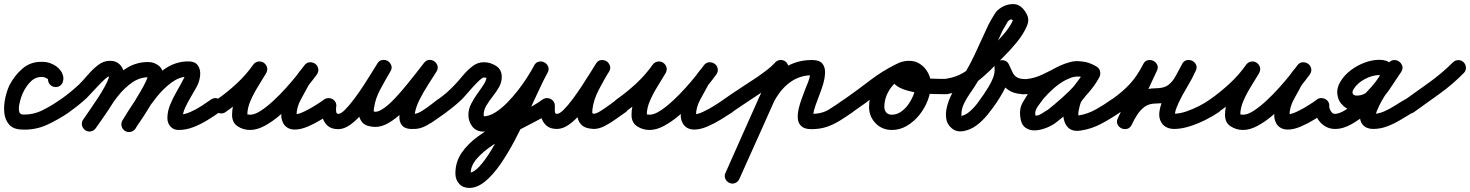

<svg xmlns="http://www.w3.org/2000/svg" viewBox="-41 -597 7227 944"><path d="M271 -207H270Q270 -191 259.5 -180Q249 -169 233 -169Q217 -169 206 -180Q195 -191 195 -207Q195 -209 185.5 -213.5Q176 -218 167 -219Q133 -219 110.5 -196.5Q88 -174 74 -145Q70 -139 64 -121.5Q58 -104 54 -84Q50 -64 53 -49.5Q56 -35 71 -34Q122 -32 169 -55.5Q216 -79 256 -108Q256 -108 256 -108Q256 -108 256 -108Q269 -117 284.5 -114Q300 -111 309 -99Q318 -86 315 -70.5Q312 -55 300 -46Q248 -10 190.5 16.5Q133 43 67 40Q24 39 3.5 15Q-17 -9 -20 -44Q-23 -79 -15 -115.5Q-7 -152 6 -179Q31 -227 71 -261Q111 -295 169 -293Q192 -293 215.5 -282.5Q239 -272 255 -252.5Q271 -233 271 -207Q271 -207 271 -207Q271 -207 271 -207Z M247 -56Q238 -68 241 -83.5Q244 -99 257 -108Q305 -142 347 -181Q367 -201 390.5 -228.5Q414 -256 441 -277Q468 -298 500 -298Q532 -298 551 -276.5Q570 -255 570 -224Q570 -200 554 -164.5Q538 -129 514.5 -91.5Q491 -54 467.5 -20.5Q444 13 430 33Q430 33 430 33Q430 33 430 33Q421 46 405.5 49Q390 52 378 43Q365 34 362 18.5Q359 3 368 -9Q376 -21 391 -42.5Q406 -64 424 -90.5Q442 -117 458 -143.5Q474 -170 484.5 -191.5Q495 -213 495 -224Q495 -225 494 -226.5Q493 -228 498 -224Q499 -223 500 -223Q492 -223 475.5 -208.5Q459 -194 440.5 -174Q422 -154 406 -137Q390 -120 384 -114Q345 -78 299 -46Q287 -37 271.5 -40Q256 -43 247 -56ZM430 33Q421 46 405.5 49Q390 52 378 43Q365 34 362 18.5Q359 3 368 -9Q397 -50 429 -98.5Q461 -147 499.5 -191.5Q538 -236 584.5 -264Q631 -292 687 -292Q717 -292 739 -274.5Q761 -257 761 -225Q761 -202 745.5 -167Q730 -132 707 -93Q684 -54 661.5 -20Q639 14 625 34Q625 34 625 34Q625 34 625 34Q617 47 602 50.5Q587 54 574 45Q561 37 557.5 22Q554 7 563 -6Q570 -17 584.5 -40Q599 -63 616.5 -91.5Q634 -120 650 -147.5Q666 -175 676 -196Q686 -217 686 -225Q686 -224 687 -223Q687 -222 688 -220Q692 -214 690 -215.5Q688 -217 687 -217Q645 -217 607.5 -190.5Q570 -164 538 -123.5Q506 -83 479 -40.5Q452 2 430 33Q430 33 430 33Q430 33 430 33ZM626 34Q618 47 603 51Q588 55 574 47Q561 39 557 24Q553 9 561 -5Q585 -45 617.5 -94Q650 -143 690 -188.5Q730 -234 777 -263.5Q824 -293 877 -295Q916 -297 931 -276.5Q946 -256 943 -226Q940 -196 926 -170Q914 -148 898 -121.5Q882 -95 869.5 -68Q857 -41 857 -16Q857 -19 854 -23Q847 -32 838 -32Q837 -32 837 -33Q864 -33 893 -45.5Q922 -58 949 -75.5Q976 -93 997 -108Q997 -108 997 -108Q997 -108 997 -108Q1010 -117 1025 -114Q1040 -111 1049 -98Q1058 -85 1055 -70Q1052 -55 1039 -46Q1011 -26 977.5 -5.5Q944 15 908.5 28.5Q873 42 837 42Q812 42 797 25Q782 8 782 -16Q782 -49 795.5 -82Q809 -115 827 -146Q845 -177 860 -206Q866 -217 869 -226Q870 -228 869.5 -231.5Q869 -235 871 -233Q873 -230 877 -225Q881 -220 879 -220Q840 -219 802 -191Q764 -163 730.5 -121.5Q697 -80 670 -38Q643 4 626 34Q626 34 626 34Q626 34 626 34Z M1016 -56Q1007 -69 1010 -84Q1013 -99 1026 -108Q1076 -143 1122.5 -186Q1169 -229 1204 -279Q1215 -293 1229.5 -294.5Q1244 -296 1255 -289Q1267 -281 1271.5 -267.5Q1276 -254 1268 -238Q1251 -209 1229 -174Q1207 -139 1191 -102.5Q1175 -66 1175 -32Q1175 -32 1174 -34Q1173 -35 1179.5 -34Q1186 -33 1189 -33Q1211 -33 1240.5 -52Q1270 -71 1302.5 -101Q1335 -131 1365.5 -165Q1396 -199 1419.5 -228.5Q1443 -258 1455 -275Q1466 -290 1481 -290Q1496 -290 1507 -281Q1519 -273 1523 -258.5Q1527 -244 1515 -230Q1505 -217 1494.5 -204.5Q1484 -192 1477 -178Q1477 -178 1477 -179Q1477 -179 1477 -179Q1459 -146 1438 -107.5Q1417 -69 1417 -30Q1417 -27 1417 -27Q1417 -27 1417 -28Q1417 -28 1417 -28Q1420 -22 1416.5 -24Q1413 -26 1409.5 -30.5Q1406 -35 1409 -35Q1426 -35 1454.5 -48.5Q1483 -62 1510.5 -79.5Q1538 -97 1553 -108Q1566 -117 1581.5 -114Q1597 -111 1606 -99Q1615 -86 1612 -70.5Q1609 -55 1597 -46Q1574 -31 1541 -10.5Q1508 10 1473 25Q1438 40 1409 40Q1388 40 1373.5 31.5Q1359 23 1351 8Q1351 8 1351 8Q1351 7 1351 7Q1342 -9 1342 -30Q1342 -80 1365 -126Q1388 -172 1411 -215Q1411 -215 1411 -215Q1411 -216 1411 -216Q1421 -232 1433 -247Q1445 -262 1457 -276Q1468 -291 1483 -291Q1498 -291 1509 -283Q1520 -275 1523.5 -260.5Q1527 -246 1517 -231Q1499 -206 1470.5 -171Q1442 -136 1407 -99Q1372 -62 1334.5 -30Q1297 2 1259.5 22Q1222 42 1189 42Q1155 42 1127.5 24Q1100 6 1100 -32Q1100 -74 1117 -116.5Q1134 -159 1158 -199Q1182 -239 1202 -276Q1211 -291 1226 -292Q1241 -293 1253 -285Q1265 -278 1270.5 -264Q1276 -250 1266 -235Q1226 -180 1175 -132.5Q1124 -85 1068 -46Q1055 -37 1040 -40Q1025 -43 1016 -56Z M1574 -114Q1590 -114 1601 -103Q1612 -92 1611 -77Q1611 -67 1611.5 -52Q1612 -37 1622 -37Q1635 -37 1655.5 -57.5Q1676 -78 1700 -110Q1724 -142 1746.5 -176.5Q1769 -211 1787 -240.5Q1805 -270 1814 -284Q1824 -300 1839 -302Q1854 -304 1866 -297Q1878 -289 1883 -275Q1888 -261 1878 -245Q1855 -206 1829.5 -159Q1804 -112 1798 -66Q1796 -54 1796.5 -51Q1797 -48 1806 -47Q1806 -47 1805 -47Q1804 -47 1804 -47Q1823 -48 1848.5 -66.5Q1874 -85 1902 -115Q1930 -145 1957 -178Q1984 -211 2007 -240.5Q2030 -270 2044 -288Q2055 -302 2069.5 -302.5Q2084 -303 2095 -295Q2106 -287 2110 -273.5Q2114 -260 2105 -245Q2087 -216 2064 -180.5Q2041 -145 2022 -107.5Q2003 -70 1998 -36Q1996 -26 1991.5 -31.5Q1987 -37 1995 -37Q2012 -38 2033.5 -51.5Q2055 -65 2076 -81Q2097 -97 2111 -108Q2111 -108 2111 -108Q2111 -108 2111 -108Q2124 -117 2139.5 -114Q2155 -111 2164 -99Q2173 -86 2170 -70.5Q2167 -55 2155 -46Q2133 -31 2107 -12Q2081 7 2053.5 21.5Q2026 36 1999 37Q1954 40 1937 21Q1920 2 1923 -30.5Q1926 -63 1941.5 -101.5Q1957 -140 1977.5 -177.5Q1998 -215 2016 -243.5Q2034 -272 2041 -284Q2051 -299 2066 -299.5Q2081 -300 2092 -291Q2104 -283 2108.5 -269Q2113 -255 2102 -241Q2083 -216 2056.5 -182Q2030 -148 1999.5 -111.5Q1969 -75 1936 -43.5Q1903 -12 1869.5 7.5Q1836 27 1805 27Q1805 27 1804 27Q1803 27 1803 27Q1761 26 1742.5 7Q1724 -12 1722.5 -42Q1721 -72 1731 -107Q1741 -142 1757 -176.5Q1773 -211 1789 -239.5Q1805 -268 1814 -284Q1823 -300 1838 -301.5Q1853 -303 1865 -296Q1877 -288 1882.5 -274Q1888 -260 1878 -245Q1863 -221 1842 -185.5Q1821 -150 1795 -111.5Q1769 -73 1740 -39Q1711 -5 1681 16.5Q1651 38 1622 38Q1588 38 1569.5 21Q1551 4 1543.5 -22.5Q1536 -49 1537 -77Q1537 -93 1548 -104Q1559 -115 1574 -114Z M2154 -46Q2142 -37 2126.5 -40Q2111 -43 2102 -56Q2093 -68 2096 -83.5Q2099 -99 2112 -108Q2154 -137 2192 -177Q2211 -197 2233.5 -224Q2256 -251 2281.5 -271Q2307 -291 2338 -291Q2370 -291 2398 -273Q2426 -255 2426 -219Q2426 -192 2412.5 -168.5Q2399 -145 2381.5 -123Q2364 -101 2350.5 -78.5Q2337 -56 2337 -32Q2337 -30 2338 -26.5Q2339 -23 2338 -24Q2336 -25 2336 -25Q2363 -25 2393 -43.5Q2423 -62 2452 -91.5Q2481 -121 2507 -154.5Q2533 -188 2553 -220Q2573 -252 2585 -274Q2593 -291 2608 -293.5Q2623 -296 2635 -289Q2648 -282 2654 -268.5Q2660 -255 2651 -239Q2632 -205 2607 -150.5Q2582 -96 2552 -32Q2522 32 2488.5 95.5Q2455 159 2418.5 211.5Q2382 264 2343.5 295.5Q2305 327 2266 327Q2235 327 2216.5 306.5Q2198 286 2198 256Q2198 199 2229 154Q2260 109 2310 73Q2360 37 2418 6.5Q2476 -24 2531.5 -51.5Q2587 -79 2627 -108Q2640 -117 2655.5 -114Q2671 -111 2680 -99Q2689 -86 2686 -70.5Q2683 -55 2671 -46Q2639 -24 2590 1Q2541 26 2486 55Q2431 84 2382.5 116Q2334 148 2303.5 183Q2273 218 2273 256Q2273 258 2269.5 255Q2266 252 2266 252Q2288 252 2316.5 221Q2345 190 2375.5 139.5Q2406 89 2437 28.5Q2468 -32 2496.5 -91.5Q2525 -151 2547.5 -200Q2570 -249 2585 -275Q2594 -291 2608.5 -294Q2623 -297 2636 -290Q2648 -284 2654 -270Q2660 -256 2651 -240Q2635 -209 2610.5 -170.5Q2586 -132 2554.5 -93Q2523 -54 2487 -22Q2451 10 2412.5 30Q2374 50 2336 50Q2301 50 2281.5 25.5Q2262 1 2262 -32Q2262 -60 2275.5 -86.5Q2289 -113 2306.5 -137Q2324 -161 2337.5 -182Q2351 -203 2351 -219Q2351 -221 2352.5 -217Q2354 -213 2353 -213Q2347 -216 2338 -216Q2331 -216 2315.5 -201.5Q2300 -187 2281.5 -166.5Q2263 -146 2248 -128.5Q2233 -111 2227 -106Q2192 -73 2154 -46Q2154 -46 2154 -46Q2154 -46 2154 -46Z M2612 -77Q2612 -93 2622.5 -103.5Q2633 -114 2649 -114Q2665 -114 2676 -103.5Q2687 -93 2687 -77Q2687 -66 2687 -51.5Q2687 -37 2697 -37Q2710 -37 2730.5 -57.5Q2751 -78 2774.5 -109.5Q2798 -141 2820.5 -175.5Q2843 -210 2861.5 -239.5Q2880 -269 2889 -284Q2899 -300 2914 -301.5Q2929 -303 2941 -296Q2952 -289 2957.5 -275Q2963 -261 2953 -245Q2929 -205 2903.5 -156.5Q2878 -108 2872 -61Q2871 -50 2871 -44Q2871 -38 2881 -37Q2881 -37 2880 -37Q2879 -38 2879 -38Q2891 -38 2913 -52Q2935 -66 2957.5 -82.5Q2980 -99 2992 -108Q2992 -108 2992 -108Q2992 -108 2992 -108Q3005 -117 3020.5 -114Q3036 -111 3045 -99Q3054 -86 3051 -70.5Q3048 -55 3036 -46Q3015 -32 2988.5 -12.5Q2962 7 2933 22Q2904 37 2879 37Q2879 37 2878 37Q2877 37 2877 37Q2835 35 2816.5 15.5Q2798 -4 2797 -35Q2796 -66 2806 -102Q2816 -138 2832 -173.5Q2848 -209 2863.5 -238Q2879 -267 2889 -283Q2898 -299 2913 -301Q2928 -303 2940 -295Q2952 -288 2957.5 -274Q2963 -260 2953 -244Q2938 -220 2916.5 -185Q2895 -150 2869 -111Q2843 -72 2814.5 -38.5Q2786 -5 2756 16Q2726 37 2697 37Q2664 37 2645.5 20.5Q2627 4 2619.5 -22Q2612 -48 2612 -77Q2612 -77 2612 -77Q2612 -77 2612 -77Z M2980 -56Q2971 -69 2974 -84Q2977 -99 2990 -108Q3040 -143 3086.5 -186Q3133 -229 3168 -279Q3179 -293 3193.5 -294.5Q3208 -296 3219 -289Q3231 -281 3235.5 -267.5Q3240 -254 3232 -238Q3215 -209 3193 -174Q3171 -139 3155 -102.5Q3139 -66 3139 -32Q3139 -32 3138 -34Q3137 -35 3143.5 -34Q3150 -33 3153 -33Q3175 -33 3204.5 -52Q3234 -71 3266.5 -101Q3299 -131 3329.5 -165Q3360 -199 3383.5 -228.5Q3407 -258 3419 -275Q3430 -290 3445 -290Q3460 -290 3471 -281Q3483 -273 3487 -258.5Q3491 -244 3479 -230Q3469 -217 3458.5 -204.5Q3448 -192 3441 -178Q3441 -178 3441 -179Q3441 -179 3441 -179Q3423 -146 3402 -107.5Q3381 -69 3381 -30Q3381 -27 3381 -27Q3381 -27 3381 -28Q3381 -28 3381 -28Q3384 -22 3380.5 -24Q3377 -26 3373.5 -30.5Q3370 -35 3373 -35Q3390 -35 3418.5 -48.5Q3447 -62 3474.5 -79.5Q3502 -97 3517 -108Q3530 -117 3545.5 -114Q3561 -111 3570 -99Q3579 -86 3576 -70.5Q3573 -55 3561 -46Q3538 -31 3505 -10.5Q3472 10 3437 25Q3402 40 3373 40Q3352 40 3337.5 31.5Q3323 23 3315 8Q3315 8 3315 8Q3315 7 3315 7Q3306 -9 3306 -30Q3306 -80 3329 -126Q3352 -172 3375 -215Q3375 -215 3375 -215Q3375 -216 3375 -216Q3385 -232 3397 -247Q3409 -262 3421 -276Q3432 -291 3447 -291Q3462 -291 3473 -283Q3484 -275 3487.5 -260.5Q3491 -246 3481 -231Q3463 -206 3434.5 -171Q3406 -136 3371 -99Q3336 -62 3298.5 -30Q3261 2 3223.5 22Q3186 42 3153 42Q3119 42 3091.5 24Q3064 6 3064 -32Q3064 -74 3081 -116.5Q3098 -159 3122 -199Q3146 -239 3166 -276Q3175 -291 3190 -292Q3205 -293 3217 -285Q3229 -278 3234.5 -264Q3240 -250 3230 -235Q3190 -180 3139 -132.5Q3088 -85 3032 -46Q3019 -37 3004 -40Q2989 -43 2980 -56Z M3559 -46Q3547 -37 3531.5 -40Q3516 -43 3507 -56Q3498 -68 3501 -83.5Q3504 -99 3517 -108Q3558 -137 3600.5 -164.5Q3643 -192 3685 -220Q3708 -236 3730 -253Q3752 -270 3771 -290Q3782 -302 3797.5 -302Q3813 -302 3824 -292Q3835 -281 3835.5 -265.5Q3836 -250 3825 -239Q3803 -215 3778 -195.5Q3753 -176 3727 -158Q3685 -130 3643 -102.5Q3601 -75 3559 -46Q3559 -46 3559 -46Q3559 -46 3559 -46ZM3764 -280Q3770 -294 3784.5 -299.5Q3799 -305 3813 -299Q3827 -292 3833 -277.5Q3839 -263 3832 -249Q3773 -116 3713.5 17Q3654 150 3594 283Q3588 297 3573.5 303Q3559 309 3545 302Q3531 296 3525 281.5Q3519 267 3526 253Q3585 120 3644.5 -13.5Q3704 -147 3764 -280Q3764 -280 3764 -280Q3764 -280 3764 -280ZM3749 -64Q3743 -49 3729 -42.5Q3715 -36 3701 -42Q3686 -48 3679.5 -62Q3673 -76 3679 -90Q3698 -140 3729.5 -183.5Q3761 -227 3805 -257Q3871 -302 3950 -302Q3989 -302 4003 -283.5Q4017 -265 4015.5 -237Q4014 -209 4005 -180Q3996 -151 3988 -131Q3978 -105 3969 -80Q3960 -55 3956 -28Q3955 -26 3954 -29.5Q3953 -33 3952 -34Q3950 -36 3947.5 -36.5Q3945 -37 3948 -37Q4000 -37 4034.5 -58.5Q4069 -80 4108 -108Q4108 -108 4108 -108Q4108 -108 4108 -108Q4121 -117 4136.5 -114Q4152 -111 4161 -99Q4170 -86 4167 -70.5Q4164 -55 4152 -46Q4119 -23 4088.5 -4Q4058 15 4024.5 26.5Q3991 38 3948 38Q3914 38 3898.5 23Q3883 8 3881.5 -15Q3880 -38 3886.5 -65Q3893 -92 3902.5 -116.5Q3912 -141 3918 -158Q3925 -175 3932.5 -194Q3940 -213 3942 -231Q3942 -239 3942.5 -235.5Q3943 -232 3949 -228Q3952 -226 3952 -226.5Q3952 -227 3950 -227Q3894 -227 3847 -195Q3813 -171 3788.5 -136.5Q3764 -102 3749 -64Q3749 -64 3749 -64Q3749 -64 3749 -64Z M4099 -56Q4090 -68 4093 -83.5Q4096 -99 4109 -108Q4172 -152 4235 -200.5Q4298 -249 4368 -283Q4385 -291 4398 -284.5Q4411 -278 4418 -265Q4424 -252 4420.5 -237.5Q4417 -223 4400 -215Q4359 -197 4333 -156.5Q4307 -116 4307 -71Q4307 -54 4317 -43.5Q4327 -33 4344 -33Q4368 -33 4389.5 -48Q4411 -63 4427 -86.5Q4443 -110 4452 -135.5Q4461 -161 4461 -183Q4461 -196 4452 -209.5Q4443 -223 4429 -223Q4422 -223 4416 -222Q4412 -221 4412 -221Q4413 -222 4414.5 -224.5Q4416 -227 4415 -226Q4415 -226 4415 -225Q4415 -225 4415 -225Q4415 -224 4415.5 -226.5Q4416 -229 4415 -230Q4414 -235 4414 -233.5Q4414 -232 4413 -235Q4413 -235 4414 -234Q4420 -230 4429 -227Q4437 -224 4445 -222Q4453 -220 4461 -219Q4498 -212 4536 -210.5Q4574 -209 4611 -209Q4627 -208 4638 -197Q4649 -186 4648 -171Q4648 -155 4637 -144Q4626 -133 4611 -134Q4592 -134 4556 -134.5Q4520 -135 4478.5 -140Q4437 -145 4402 -157.5Q4367 -170 4349.5 -192.5Q4332 -215 4345 -251Q4345 -251 4345 -251Q4345 -250 4345 -250Q4354 -278 4378.5 -288Q4403 -298 4429 -298Q4460 -298 4484 -281.5Q4508 -265 4522 -238.5Q4536 -212 4536 -183Q4536 -146 4521.5 -106.5Q4507 -67 4480.5 -33.5Q4454 0 4419 21Q4384 42 4344 42Q4296 42 4264 9Q4232 -24 4232 -71Q4232 -116 4249.5 -157.5Q4267 -199 4297.5 -232Q4328 -265 4369 -283Q4385 -291 4398.5 -284.5Q4412 -278 4418 -266Q4424 -253 4421 -238.5Q4418 -224 4401 -216Q4334 -183 4273.5 -135.5Q4213 -88 4151 -46Q4139 -37 4123.5 -40Q4108 -43 4099 -56Z M4606 -134Q4591 -132 4578.5 -141.5Q4566 -151 4565 -167Q4563 -182 4572.5 -194.5Q4582 -207 4598 -208Q4637 -213 4665.5 -224.5Q4694 -236 4719 -255.5Q4744 -275 4772 -304Q4797 -328 4830.5 -361Q4864 -394 4894.5 -429.5Q4925 -465 4939 -497Q4939 -499 4939 -499Q4939 -494 4937 -498Q4935 -502 4932 -505Q4931 -506 4935 -503Q4939 -500 4938 -500Q4930 -503 4923 -499Q4916 -495 4912 -488Q4906 -477 4900 -466.5Q4894 -456 4887 -445Q4887 -445 4888 -447Q4889 -448 4889 -448Q4853 -369 4815.5 -288.5Q4778 -208 4727 -136Q4712 -115 4699 -88.5Q4686 -62 4686 -35Q4685 -17 4687.5 -20.5Q4690 -24 4682 -26Q4682 -26 4682 -26Q4705 -30 4726.5 -48.5Q4748 -67 4765.5 -90.5Q4783 -114 4795 -132Q4806 -148 4819.5 -170Q4833 -192 4842 -216Q4851 -240 4849 -260Q4847 -276 4855.5 -286.5Q4864 -297 4877 -300Q4889 -303 4901.5 -298Q4914 -293 4920 -279Q4930 -257 4937.5 -241Q4945 -225 4959.5 -216.5Q4974 -208 5004 -208Q5004 -208 5004 -208Q5004 -208 5004 -208Q5019 -209 5030 -198Q5041 -187 5041 -171Q5042 -156 5031 -145Q5020 -134 5004 -134Q4959 -133 4931 -146.5Q4903 -160 4885 -186Q4867 -212 4852 -249Q4845 -264 4855 -274.5Q4865 -285 4880 -289Q4894 -293 4908 -288.5Q4922 -284 4923 -268Q4926 -237 4916.5 -205.5Q4907 -174 4890.5 -144.5Q4874 -115 4857 -90Q4838 -62 4813.5 -32Q4789 -2 4759.5 20Q4730 42 4694 48Q4663 53 4640 35Q4616 16 4611.5 -12.5Q4607 -41 4615 -72.5Q4623 -104 4637.5 -132.5Q4652 -161 4665 -180Q4714 -249 4750 -326Q4786 -403 4821 -480Q4821 -480 4822 -481Q4823 -483 4823 -483Q4829 -494 4835 -504.5Q4841 -515 4848 -526Q4860 -548 4886 -562.5Q4912 -577 4940 -577Q4968 -577 4988 -555Q5006 -535 5012.5 -514Q5019 -493 5007 -467Q4990 -428 4958.5 -389.5Q4927 -351 4891 -315.5Q4855 -280 4826 -250Q4791 -216 4759 -192Q4727 -168 4690.5 -153.5Q4654 -139 4606 -134Q4606 -134 4606 -134Q4606 -134 4606 -134Z M4991 -134V-133Q4975 -133 4964 -144Q4953 -155 4953 -171Q4953 -187 4964 -197.5Q4975 -208 4991 -208Q4993 -208 4994.5 -208Q4996 -208 4998 -208Q5000 -208 5002.5 -208Q5005 -208 5007 -208Q5007 -208 5005 -208Q5004 -208 5004 -208Q5045 -212 5084 -230.5Q5123 -249 5158 -268Q5158 -268 5159 -268Q5160 -269 5160 -269Q5191 -283 5219.5 -291.5Q5248 -300 5283 -294Q5283 -294 5283 -294Q5284 -294 5284 -294Q5301 -291 5317.5 -285Q5334 -279 5349 -270Q5365 -261 5367 -246Q5369 -231 5362 -219Q5354 -207 5340 -201.5Q5326 -196 5310 -206Q5296 -215 5281 -218Q5281 -218 5281 -218Q5281 -218 5281 -218Q5255 -224 5232 -217Q5232 -217 5231 -217Q5230 -217 5230 -217Q5222 -215 5214.5 -211.5Q5207 -208 5200 -204Q5200 -204 5200 -205Q5201 -205 5201 -205Q5167 -187 5138.5 -161.5Q5110 -136 5086 -108Q5085 -108 5087 -109Q5088 -110 5088 -110Q5076 -94 5061.5 -74Q5047 -54 5049 -33Q5050 -27 5059 -29Q5068 -31 5079 -37.5Q5090 -44 5099.5 -50.5Q5109 -57 5112 -58Q5142 -82 5178.5 -114Q5215 -146 5247.5 -182Q5280 -218 5297 -253Q5305 -269 5320 -270.5Q5335 -272 5347 -265Q5360 -257 5366 -243.5Q5372 -230 5362 -215Q5352 -200 5342 -186Q5326 -165 5310.5 -143.5Q5295 -122 5278 -102Q5278 -102 5278 -103Q5279 -103 5279 -103Q5272 -94 5268 -78Q5264 -62 5262 -51Q5260 -40 5261 -31Q5261 -30 5262 -27Q5263 -24 5262 -25Q5259 -28 5257 -28Q5255 -28 5260 -29Q5260 -29 5260 -29Q5260 -29 5260 -29Q5260 -29 5260 -29Q5260 -29 5260 -29Q5306 -36 5347 -59Q5388 -82 5424 -108Q5437 -117 5452.5 -114Q5468 -111 5477 -99Q5486 -86 5483 -70.5Q5480 -55 5468 -46Q5423 -15 5374.5 11Q5326 37 5272 45Q5272 45 5272 45Q5272 45 5272 45Q5238 50 5219 37Q5200 24 5192.5 0.5Q5185 -23 5186.5 -51Q5188 -79 5197 -105Q5206 -131 5219 -149Q5219 -149 5220 -149Q5220 -150 5220 -150Q5237 -170 5252 -190.5Q5267 -211 5282 -231Q5291 -244 5300 -257Q5309 -271 5323.5 -273Q5338 -275 5350 -268Q5361 -262 5366.5 -248.5Q5372 -235 5365 -219Q5344 -179 5309 -139Q5274 -99 5233.5 -63Q5193 -27 5158 0Q5138 17 5108.5 29.5Q5079 42 5050.5 44Q5022 46 5000.5 30.5Q4979 15 4975 -25Q4970 -63 4987.5 -93.5Q5005 -124 5026 -154Q5027 -154 5027 -155Q5028 -156 5028 -156Q5058 -190 5092 -220Q5126 -250 5165 -271Q5165 -271 5166 -271Q5166 -272 5166 -272Q5177 -277 5188.5 -281.5Q5200 -286 5212 -289Q5212 -289 5211 -289Q5210 -289 5210 -289Q5253 -301 5297 -292Q5297 -292 5297 -292Q5297 -292 5297 -292Q5325 -285 5350 -270Q5366 -260 5367.5 -245.5Q5369 -231 5362 -219Q5355 -207 5341 -201.5Q5327 -196 5311 -206Q5301 -212 5291 -215Q5281 -218 5270 -220Q5270 -220 5271 -220Q5271 -220 5271 -220Q5248 -224 5230 -217Q5212 -210 5192 -201Q5192 -201 5193 -202Q5194 -202 5194 -202Q5151 -179 5105.5 -158.5Q5060 -138 5010 -134Q5010 -134 5009 -134Q5007 -134 5007 -134Q5005 -134 5002.5 -134Q5000 -134 4998 -134Q4996 -134 4994.5 -134Q4993 -134 4991 -134Q4991 -134 4991 -134Q4991 -134 4991 -134Z M5467 -46Q5455 -37 5439.5 -40Q5424 -43 5415 -56Q5406 -68 5409 -83.5Q5412 -99 5425 -108Q5478 -145 5514 -184Q5550 -223 5580 -282Q5588 -298 5602.5 -301Q5617 -304 5629 -298Q5642 -292 5648.5 -278.5Q5655 -265 5647 -249Q5616 -182 5585 -116Q5554 -50 5523 16Q5515 33 5500.5 36Q5486 39 5473 33Q5461 27 5454 13.5Q5447 0 5456 -17Q5475 -56 5500 -89Q5525 -122 5559 -142.5Q5593 -163 5642 -163Q5682 -163 5703.5 -179.5Q5725 -196 5739.5 -223.5Q5754 -251 5771 -282Q5779 -298 5793.5 -301Q5808 -304 5821 -298Q5833 -292 5839.5 -279Q5846 -266 5838 -249Q5820 -209 5796.5 -170.5Q5773 -132 5754 -92Q5749 -80 5743.5 -67Q5738 -54 5736 -40Q5736 -39 5735.5 -37.5Q5735 -36 5735 -34Q5735 -29 5731 -33.5Q5727 -38 5732 -38Q5759 -38 5791.5 -49Q5824 -60 5855 -76Q5886 -92 5908 -108Q5908 -108 5908 -108Q5908 -108 5908 -108Q5921 -117 5936.5 -114Q5952 -111 5961 -99Q5970 -86 5967 -70.5Q5964 -55 5952 -46Q5923 -26 5885 -7Q5847 12 5807 24.5Q5767 37 5732 37Q5713 37 5697 30Q5681 23 5670 7Q5656 -15 5659 -43.5Q5662 -72 5675.5 -104Q5689 -136 5707 -168Q5725 -200 5742.5 -229Q5760 -258 5770 -280Q5777 -297 5792 -299.5Q5807 -302 5820 -296Q5832 -290 5839 -276.5Q5846 -263 5837 -247Q5813 -202 5790 -166Q5767 -130 5733 -109Q5699 -88 5642 -88Q5609 -88 5587.5 -72.5Q5566 -57 5550.5 -33Q5535 -9 5523 17Q5515 33 5500.5 36.5Q5486 40 5473 34Q5460 28 5453.5 14.5Q5447 1 5455 -16Q5486 -82 5517 -148Q5548 -214 5579 -280Q5587 -297 5601.5 -300Q5616 -303 5629 -297Q5642 -291 5648.5 -277.5Q5655 -264 5646 -247Q5612 -181 5570 -134.5Q5528 -88 5467 -46Q5467 -46 5467 -46Q5467 -46 5467 -46Z M5898 -56Q5889 -69 5892 -84Q5895 -99 5908 -108Q5958 -143 6004.5 -186Q6051 -229 6086 -279Q6097 -293 6111.5 -294.5Q6126 -296 6137 -289Q6149 -281 6153.5 -267.5Q6158 -254 6150 -238Q6133 -209 6111 -174Q6089 -139 6073 -102.5Q6057 -66 6057 -32Q6057 -32 6056 -34Q6055 -35 6061.5 -34Q6068 -33 6071 -33Q6093 -33 6122.5 -52Q6152 -71 6184.5 -101Q6217 -131 6247.5 -165Q6278 -199 6301.5 -228.5Q6325 -258 6337 -275Q6348 -290 6363 -290Q6378 -290 6389 -281Q6401 -273 6405 -258.5Q6409 -244 6397 -230Q6387 -217 6376.5 -204.5Q6366 -192 6359 -178Q6359 -178 6359 -179Q6359 -179 6359 -179Q6341 -146 6320 -107.5Q6299 -69 6299 -30Q6299 -27 6299 -27Q6299 -27 6299 -28Q6299 -28 6299 -28Q6302 -22 6298.5 -24Q6295 -26 6291.5 -30.5Q6288 -35 6291 -35Q6308 -35 6336.5 -48.5Q6365 -62 6392.5 -79.5Q6420 -97 6435 -108Q6448 -117 6463.5 -114Q6479 -111 6488 -99Q6497 -86 6494 -70.5Q6491 -55 6479 -46Q6456 -31 6423 -10.5Q6390 10 6355 25Q6320 40 6291 40Q6270 40 6255.5 31.5Q6241 23 6233 8Q6233 8 6233 8Q6233 7 6233 7Q6224 -9 6224 -30Q6224 -80 6247 -126Q6270 -172 6293 -215Q6293 -215 6293 -215Q6293 -216 6293 -216Q6303 -232 6315 -247Q6327 -262 6339 -276Q6350 -291 6365 -291Q6380 -291 6391 -283Q6402 -275 6405.5 -260.5Q6409 -246 6399 -231Q6381 -206 6352.5 -171Q6324 -136 6289 -99Q6254 -62 6216.5 -30Q6179 2 6141.5 22Q6104 42 6071 42Q6037 42 6009.5 24Q5982 6 5982 -32Q5982 -74 5999 -116.5Q6016 -159 6040 -199Q6064 -239 6084 -276Q6093 -291 6108 -292Q6123 -293 6135 -285Q6147 -278 6152.5 -264Q6158 -250 6148 -235Q6108 -180 6057 -132.5Q6006 -85 5950 -46Q5937 -37 5922 -40Q5907 -43 5898 -56Z M6456 -115V-114Q6472 -114 6483 -103.5Q6494 -93 6494 -77Q6494 -65 6502 -51Q6510 -37 6523 -37Q6546 -38 6577.5 -58.5Q6609 -79 6642 -109Q6675 -139 6701 -169Q6727 -199 6738 -217Q6741 -222 6743 -226Q6744 -230 6743.5 -231.5Q6743 -233 6745 -230Q6745 -229 6747 -228Q6749 -227 6748 -227Q6745 -228 6742 -228Q6707 -228 6670 -208.5Q6633 -189 6615 -160Q6606 -146 6610 -136.5Q6614 -127 6631 -127Q6658 -127 6680.5 -144Q6703 -161 6721.5 -186Q6740 -211 6755.5 -238Q6771 -265 6785 -285Q6796 -300 6810.5 -301.5Q6825 -303 6837 -295Q6849 -287 6853.5 -273Q6858 -259 6848 -243Q6817 -196 6783 -149Q6749 -102 6728 -50Q6724 -40 6722 -32Q6720 -24 6720 -24Q6723 -24 6717 -32Q6716 -33 6712 -35Q6708 -37 6710 -37Q6737 -37 6765 -49.5Q6793 -62 6819.5 -79Q6846 -96 6869 -109Q6882 -117 6897 -113Q6912 -109 6920 -96Q6928 -83 6924 -68Q6920 -53 6907 -45Q6877 -27 6845.5 -8Q6814 11 6780 24Q6746 37 6710 37Q6695 37 6681.5 32Q6668 27 6658 15Q6642 -5 6646.5 -35Q6651 -65 6667.5 -100Q6684 -135 6706.5 -170Q6729 -205 6750.5 -235Q6772 -265 6785 -285Q6795 -300 6810 -301Q6825 -302 6837 -295Q6848 -287 6853 -272.5Q6858 -258 6847 -243Q6827 -213 6806 -180Q6785 -147 6760.5 -118Q6736 -89 6704.5 -71Q6673 -53 6631 -53Q6590 -53 6564.5 -75.5Q6539 -98 6534.5 -132Q6530 -166 6552 -200Q6571 -230 6602 -253Q6633 -276 6669.5 -289.5Q6706 -303 6742 -303Q6778 -303 6797.5 -283.5Q6817 -264 6818 -235.5Q6819 -207 6802 -179Q6785 -150 6753 -113Q6721 -76 6682 -42Q6643 -8 6602 14.5Q6561 37 6526 37Q6495 38 6470.5 21.5Q6446 5 6432.5 -21.5Q6419 -48 6419 -77Q6419 -93 6429.5 -104Q6440 -115 6456 -115Z M6857 -54Q6848 -67 6851 -82Q6854 -97 6866 -106Q6927 -149 6988.5 -193.5Q7050 -238 7102 -290Q7102 -290 7102 -290Q7102 -290 7102 -290Q7113 -301 7128.5 -301.5Q7144 -302 7155 -291Q7166 -280 7166.5 -264.5Q7167 -249 7156 -238Q7101 -182 7037 -136Q6973 -90 6910 -45Q6897 -36 6881.5 -38.5Q6866 -41 6857 -54Z"/></svg>

Font: FRB American Cursive Guidelines Arrows Extrabold
Style: Bold Italic
Weight: 800
Italic angle: -25°
Version: Version 2.0;Modular Font Editor K font №1